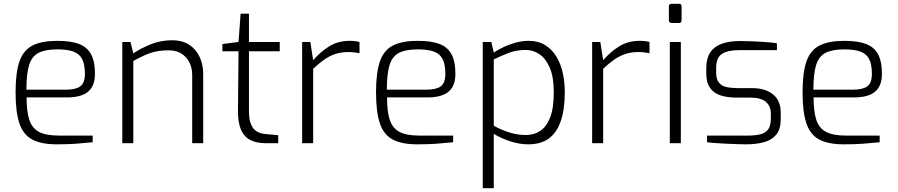

<svg xmlns="http://www.w3.org/2000/svg" viewBox="-20 -754 4726 1011"><path d="M279 6Q197 6 149.5 -19.5Q102 -45 82 -105Q62 -165 62 -268Q62 -373 83 -432Q104 -491 152.5 -515Q201 -539 282 -539Q350 -539 393.5 -523.5Q437 -508 458.5 -470Q480 -432 480 -365Q480 -320 462.5 -292.5Q445 -265 412 -253Q379 -241 334 -241H120Q120 -168 134 -124Q148 -80 184.5 -60Q221 -40 292 -40H468V-5Q420 0 377.5 3Q335 6 279 6ZM119 -282H330Q379 -282 403 -299.5Q427 -317 427 -365Q427 -415 412.5 -443Q398 -471 366.5 -482.5Q335 -494 282 -494Q219 -494 183.5 -476Q148 -458 133.5 -412Q119 -366 119 -282Z M624 0V-533H667L682 -473Q722 -500 774.5 -521Q827 -542 885 -542Q941 -542 977.5 -517.5Q1014 -493 1032 -452.5Q1050 -412 1050 -366V0H992V-360Q992 -397 977 -426Q962 -455 935 -472Q908 -489 869 -489Q831 -489 800.5 -482.5Q770 -476 741.5 -463Q713 -450 682 -433V0Z M1378 0Q1330 0 1297.5 -17Q1265 -34 1249 -71Q1233 -108 1233 -167L1236 -484H1151V-522L1236 -533L1247 -682H1291V-533H1453V-484H1291V-167Q1291 -129 1299.5 -105.5Q1308 -82 1321.5 -70Q1335 -58 1350.5 -53.5Q1366 -49 1380 -48L1445 -42V0Z M1571 0V-533H1614L1629 -437Q1667 -481 1713.5 -510Q1760 -539 1821 -539Q1836 -539 1849 -537.5Q1862 -536 1873 -533V-474Q1860 -476 1846 -478Q1832 -480 1816 -480Q1777 -480 1746.5 -470Q1716 -460 1688 -440.5Q1660 -421 1629 -392V0Z M2177 6Q2095 6 2047.5 -19.5Q2000 -45 1980 -105Q1960 -165 1960 -268Q1960 -373 1981 -432Q2002 -491 2050.5 -515Q2099 -539 2180 -539Q2248 -539 2291.5 -523.5Q2335 -508 2356.5 -470Q2378 -432 2378 -365Q2378 -320 2360.5 -292.5Q2343 -265 2310 -253Q2277 -241 2232 -241H2018Q2018 -168 2032 -124Q2046 -80 2082.5 -60Q2119 -40 2190 -40H2366V-5Q2318 0 2275.5 3Q2233 6 2177 6ZM2017 -282H2228Q2277 -282 2301 -299.5Q2325 -317 2325 -365Q2325 -415 2310.5 -443Q2296 -471 2264.5 -482.5Q2233 -494 2180 -494Q2117 -494 2081.5 -476Q2046 -458 2031.5 -412Q2017 -366 2017 -282Z M2522 237V-533H2567L2580 -477Q2597 -489 2627.5 -504Q2658 -519 2693.5 -529Q2729 -539 2762 -539Q2815 -539 2851.5 -516Q2888 -493 2911 -454Q2934 -415 2944 -367Q2954 -319 2954 -268Q2954 -177 2932.5 -115.5Q2911 -54 2869 -24Q2827 6 2762 6Q2716 6 2668 -9.5Q2620 -25 2580 -49V237ZM2749 -43Q2792 -43 2824.5 -64.5Q2857 -86 2876.5 -135Q2896 -184 2896 -268Q2896 -348 2875 -397Q2854 -446 2820.5 -468.5Q2787 -491 2749 -491Q2698 -491 2656 -474.5Q2614 -458 2580 -441V-92Q2619 -70 2662.5 -56.5Q2706 -43 2749 -43Z M3098 0V-533H3141L3156 -437Q3194 -481 3240.5 -510Q3287 -539 3348 -539Q3363 -539 3376 -537.5Q3389 -536 3400 -533V-474Q3387 -476 3373 -478Q3359 -480 3343 -480Q3304 -480 3273.5 -470Q3243 -460 3215 -440.5Q3187 -421 3156 -392V0Z M3517 -633Q3502 -633 3502 -648V-719Q3502 -734 3517 -734H3556Q3563 -734 3566 -730Q3569 -726 3569 -719V-648Q3569 -633 3556 -633ZM3507 0V-533H3565V0Z M3908 6Q3890 6 3861 5Q3832 4 3800 2.5Q3768 1 3742 -1Q3716 -3 3703 -5V-40H3916Q3953 -40 3980.5 -46Q4008 -52 4023.5 -71Q4039 -90 4039 -130V-156Q4039 -195 4013 -217.5Q3987 -240 3931 -240H3859Q3810 -240 3774.5 -251.5Q3739 -263 3719 -291Q3699 -319 3699 -368V-395Q3699 -445 3718.5 -476Q3738 -507 3777.5 -522.5Q3817 -538 3879 -538Q3905 -538 3941 -536.5Q3977 -535 4013 -532.5Q4049 -530 4071 -526V-490H3871Q3813 -490 3782 -470.5Q3751 -451 3751 -395V-372Q3751 -337 3765.5 -319Q3780 -301 3806 -295.5Q3832 -290 3866 -290H3939Q4010 -290 4050.5 -257Q4091 -224 4091 -161V-127Q4091 -73 4067 -44.5Q4043 -16 4002 -5Q3961 6 3908 6Z M4423 6Q4341 6 4293.5 -19.5Q4246 -45 4226 -105Q4206 -165 4206 -268Q4206 -373 4227 -432Q4248 -491 4296.5 -515Q4345 -539 4426 -539Q4494 -539 4537.5 -523.5Q4581 -508 4602.5 -470Q4624 -432 4624 -365Q4624 -320 4606.5 -292.5Q4589 -265 4556 -253Q4523 -241 4478 -241H4264Q4264 -168 4278 -124Q4292 -80 4328.5 -60Q4365 -40 4436 -40H4612V-5Q4564 0 4521.5 3Q4479 6 4423 6ZM4263 -282H4474Q4523 -282 4547 -299.5Q4571 -317 4571 -365Q4571 -415 4556.5 -443Q4542 -471 4510.5 -482.5Q4479 -494 4426 -494Q4363 -494 4327.5 -476Q4292 -458 4277.5 -412Q4263 -366 4263 -282Z"/></svg>

Font: Exo Thin Light
Style: Regular
Weight: 300
Version: Version 2.000